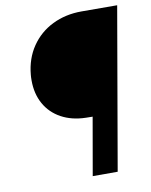

<svg xmlns="http://www.w3.org/2000/svg" viewBox="-81 -771 654 832"><g transform="rotate(-10 246.0 -355.5)"><path d="M369.1 0H259.3L303.7 -253.9L273.9 -254.4Q212.4 -255.9 166.3 -281Q120.1 -306.2 95.2 -350.8Q70.3 -395.5 70.3 -454.1Q70.3 -470.2 71.3 -478.5Q77.6 -549.3 113.5 -602.1Q149.4 -654.8 207 -683.1Q264.6 -711.4 335 -711.4L492.2 -710.9Z"/></g></svg>

Font: Mardoto Black
Style: Italic
Weight: 900
Italic angle: -12°
Designer: Christian Robertson, Vahan Hovhannisyan
Foundry: Google
Version: Version 1.000